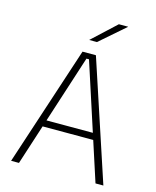

<svg xmlns="http://www.w3.org/2000/svg" viewBox="-122 -907 803 990"><g transform="rotate(15 280.0 -412.0)"><path d="M33.5 0 243.5 -639H315L526 0H484L286 -609.5H272.5L75.5 0ZM133 -213.5V-248.5H426V-213.5ZM388 -824H437V-823L302.5 -706H261.5V-706.5Z"/></g></svg>

Font: Anek Gujarati Medium ExtraLight
Style: Regular
Weight: 250
Version: Version 1.003